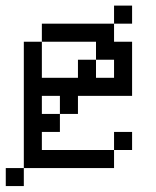

<svg xmlns="http://www.w3.org/2000/svg" viewBox="-20 -582 540 665"><path d="M437.5 -62.5V-125H375V-62.5H125V-125H187.5V-187.5H125V-250H187.5V-187.5H250V-250H437.5V-437.5H375V-500H125V-437.5H62.5V0H0V62.5H62.5V0H375V-62.5ZM437.5 -500V-562.5H375V-500ZM125 -312.5Q125 -312.5 125 -437.5H312.5V-375H250V-312.5ZM312.5 -312.5V-375H375V-312.5Z"/></svg>

Font: CalcUnifontExMono
Style: Regular
Weight: 500
Version: Version 15.0.06